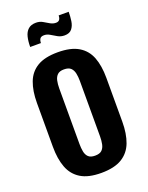

<svg xmlns="http://www.w3.org/2000/svg" viewBox="-189 -1140 955 1243"><g transform="rotate(-20 288.0 -518.5)"><path d="M287 11Q198 11 146 -21Q94 -53 71.5 -112.5Q49 -172 49 -255V-557Q49 -640 71.5 -699Q94 -758 146 -789Q198 -820 287 -820Q377 -820 429.5 -788.5Q482 -757 504.5 -698.5Q527 -640 527 -557V-255Q527 -172 504.5 -112.5Q482 -53 429.5 -21Q377 11 287 11ZM287 -108Q319 -108 334 -122.5Q349 -137 354 -161.5Q359 -186 359 -214V-597Q359 -625 354 -649Q349 -673 334 -687.5Q319 -702 287 -702Q257 -702 242 -687.5Q227 -673 222 -649Q217 -625 217 -597V-214Q217 -186 221.5 -161.5Q226 -137 241 -122.5Q256 -108 287 -108ZM368 -907Q342 -907 321 -919Q300 -931 281 -942.5Q262 -954 242 -954Q221 -954 213.5 -942.5Q206 -931 206 -913H132Q132 -952 139.5 -982.5Q147 -1013 166.5 -1030.5Q186 -1048 220 -1048Q245 -1048 264.5 -1037Q284 -1026 303 -1014.5Q322 -1003 343 -1003Q360 -1003 367.5 -1013.5Q375 -1024 375 -1042H444Q444 -1010 439.5 -979Q435 -948 418.5 -927.5Q402 -907 368 -907Z"/></g></svg>

Font: Oswald SemiBold
Style: Regular
Weight: 600
Designer: Vernon Adams
Foundry: Vernon Adams
Version: Version 4.100; ttfautohint (v1.8.1.43-b0c9)